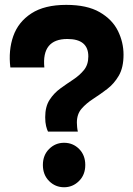

<svg xmlns="http://www.w3.org/2000/svg" viewBox="-20 -761 544 788"><path d="M177 -221Q173 -228.5 169.2 -243.5Q165.5 -258.5 165.5 -280Q165.5 -323.5 183.5 -351.2Q201.5 -379 227.8 -398Q254 -417 280.2 -434.2Q306.5 -451.5 324.5 -473.5Q342.5 -495.5 342.5 -529.5Q342.5 -601 256.5 -601Q150.5 -601 162 -484H22.5Q14 -554.5 34.5 -612.8Q55 -671 108.8 -706Q162.5 -741 252 -741Q337.5 -741 389.2 -711Q441 -681 464 -634.2Q487 -587.5 487 -536.5Q487 -484 467.8 -450.8Q448.5 -417.5 420 -395.8Q391.5 -374 362.8 -355.5Q334 -337 314.8 -314.8Q295.5 -292.5 295.5 -258Q295.5 -251 296.5 -240Q297.5 -229 299.5 -221ZM243 7.5Q207 7.5 181.5 -18Q156 -43.5 156 -84Q156 -124 181.5 -149.5Q207 -175 243 -175Q279.5 -175 304.8 -149.5Q330 -124 330 -84Q330 -43.5 304.2 -18Q278.5 7.5 243 7.5Z"/></svg>

Font: Spline Sans
Style: Bold
Weight: 700
Designer: Eben Sorkin, Mirko Velimirovic
Foundry: Sorkin Type
Version: Version 1.000; ttfautohint (v1.8.3)